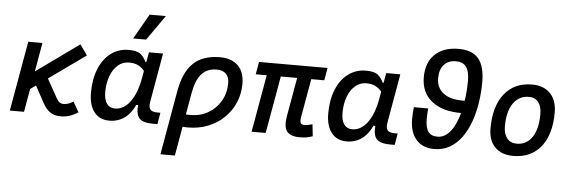

<svg xmlns="http://www.w3.org/2000/svg" viewBox="-58 -993 4219 1417"><g transform="rotate(5 2051.0 -285.0)"><path d="M125.5 -142.1 83.5 -227.1 508.3 -532.2 563 -454.6ZM31.7 0 123 -517.6H228L136.7 0ZM408.2 9.8Q363.8 9.8 332.5 -10.3Q301.3 -30.3 275.4 -77.6L190.9 -232.4L288.6 -265.1L368.7 -121.1Q379.9 -100.6 392.6 -91.8Q405.3 -83 422.4 -83Q440.4 -83 457 -88.6Q473.6 -94.2 494.1 -106.9L537.6 -31.2Q503.4 -9.3 473.4 0.2Q443.4 9.8 408.2 9.8Z M877 -429.7Q830.6 -429.7 795.4 -399.2Q760.3 -368.7 740.7 -315.9Q721.2 -263.2 721.2 -196.3Q721.2 -141.6 742.4 -112.1Q763.7 -82.5 801.8 -82.5Q867.2 -82.5 914.8 -146.2Q962.4 -210 982.9 -325.7L1017.1 -517.6H1121.6L1058.1 -154.8Q1051.3 -115.7 1064.2 -98.1Q1077.1 -80.6 1120.1 -80.6H1140.1L1125.5 4.9H1090.8Q1015.6 4.9 989.3 -26.6Q962.9 -58.1 972.2 -135.3L1000.5 -122.6H943.8L967.3 -150.9Q942.4 -74.2 890.9 -32Q839.4 10.3 770 10.3Q696.8 10.3 656.7 -40.8Q616.7 -91.8 616.7 -184.1Q616.7 -285.6 648.2 -361.8Q679.7 -438 736.3 -480.2Q793 -522.5 868.7 -522.5Q929.2 -522.5 955.6 -500.7Q981.9 -479 997.1 -444.3H1007.8L1016.1 -340.8Q1008.8 -354.5 993.7 -375.5Q978.5 -396.5 950.7 -413.1Q922.9 -429.7 877 -429.7ZM892.1 -609.4 998 -794.9H1118.2L987.8 -609.4Z M1543 -527.3Q1629.4 -527.3 1677 -480.2Q1724.6 -433.1 1724.6 -346.7Q1724.6 -270.5 1696.5 -205.6Q1668.5 -140.6 1617.9 -92.3Q1567.4 -43.9 1499.5 -17.1Q1431.6 9.8 1351.6 9.8Q1327.1 9.8 1303 7.1Q1278.8 4.4 1254.4 -0.5L1273.4 -95.7Q1300.3 -83.5 1362.3 -83.5Q1435.5 -83.5 1493.7 -117.4Q1551.8 -151.4 1585.7 -210Q1619.6 -268.6 1619.6 -341.8Q1619.6 -386.2 1595.7 -410.4Q1571.8 -434.6 1528.3 -434.6Q1457 -434.6 1415.5 -388.9Q1374 -343.3 1356.9 -246.1L1273.9 224.6H1167L1250.5 -250.5Q1275.4 -393.1 1346.4 -460.2Q1417.5 -527.3 1543 -527.3Z M2178.7 9.8Q2109.4 9.8 2084 -25.1Q2058.6 -60.1 2072.3 -136.7L2139.6 -517.6H2244.1L2177.7 -141.6Q2172.4 -110.8 2178 -96.9Q2183.6 -83 2209.5 -83Q2221.2 -83 2234.4 -86.2Q2247.6 -89.4 2265.6 -94.2L2275.4 -5.9Q2250 2.9 2229.7 6.3Q2209.5 9.8 2178.7 9.8ZM1816.4 -424.8 1832.5 -517.6H2340.3L2324.2 -424.8ZM1822.8 0 1914.1 -517.6H2018.6L1927.2 0Z M2634.8 -429.7Q2588.4 -429.7 2553.2 -399.2Q2518.1 -368.7 2498.5 -315.9Q2479 -263.2 2479 -196.3Q2479 -141.6 2500.2 -112.1Q2521.5 -82.5 2559.6 -82.5Q2625 -82.5 2672.6 -146.2Q2720.2 -210 2740.7 -325.7L2774.9 -517.6H2879.4L2815.9 -154.8Q2809.1 -115.7 2822 -98.1Q2835 -80.6 2877.9 -80.6H2897.9L2883.3 4.9H2848.6Q2773.4 4.9 2747.1 -26.6Q2720.7 -58.1 2730 -135.3L2758.3 -122.6H2701.7L2725.1 -150.9Q2700.2 -74.2 2648.7 -32Q2597.2 10.3 2527.8 10.3Q2454.6 10.3 2414.6 -40.8Q2374.5 -91.8 2374.5 -184.1Q2374.5 -285.6 2406 -361.8Q2437.5 -438 2494.1 -480.2Q2550.8 -522.5 2626.5 -522.5Q2687 -522.5 2713.4 -500.7Q2739.7 -479 2754.9 -444.3H2765.6L2773.9 -340.8Q2766.6 -354.5 2751.5 -375.5Q2736.3 -396.5 2708.5 -413.1Q2680.7 -429.7 2634.8 -429.7Z M3175.3 9.8Q3089.8 9.8 3042.2 -44.7Q2994.6 -99.1 2994.6 -196.3Q2994.6 -217.8 2996.3 -240Q2998 -262.2 3000 -284.7H3106Q3104.5 -265.1 3103.3 -245.4Q3102.1 -225.6 3102.1 -206.1Q3102.1 -142.1 3123.8 -112.5Q3145.5 -83 3191.4 -83Q3231.4 -83 3262.5 -108.9Q3293.5 -134.8 3315.9 -179.2Q3338.4 -223.6 3352.8 -279.3Q3367.2 -335 3374 -395Q3380.9 -455.1 3380.9 -511.7Q3380.9 -583.5 3356.4 -616.5Q3332 -649.4 3281.2 -649.4Q3224.1 -649.4 3191.9 -613.5Q3159.7 -577.6 3159.7 -513.7Q3159.7 -443.4 3210.2 -404.1Q3260.7 -364.7 3351.1 -364.7H3419.4V-272H3351.1Q3210.9 -272 3132.3 -335.4Q3053.7 -398.9 3053.7 -511.7Q3053.7 -620.6 3116.9 -681.4Q3180.2 -742.2 3293.5 -742.2Q3393.1 -742.2 3439.9 -686.3Q3486.8 -630.4 3486.8 -511.7Q3486.8 -437.5 3475.6 -362.8Q3464.4 -288.1 3440.7 -221.2Q3417 -154.3 3380.1 -102.3Q3343.3 -50.3 3292.5 -20.3Q3241.7 9.8 3175.3 9.8Z M3760.7 9.8Q3674.3 9.8 3625.7 -39.8Q3577.1 -89.4 3577.1 -177.7Q3577.1 -342.8 3650.9 -435.1Q3724.6 -527.3 3855.5 -527.3Q3941.9 -527.3 3990.5 -476.6Q4039.1 -425.8 4039.1 -335Q4039.1 -172.4 3965.6 -81.3Q3892.1 9.8 3760.7 9.8ZM3778.8 -82.5Q3852.1 -82.5 3893.3 -143.8Q3934.6 -205.1 3934.6 -314Q3934.6 -370.6 3910.2 -402.6Q3885.7 -434.6 3841.3 -434.6Q3766.1 -434.6 3723.9 -373.5Q3681.6 -312.5 3681.6 -203.6Q3681.6 -146.5 3707.3 -114.5Q3732.9 -82.5 3778.8 -82.5Z"/></g></svg>

Font: Cascadia Code
Style: Italic
Weight: 400
Italic angle: -10°
Designer: Aaron Bell
Foundry: Saja Typeworks
Version: Version 2407.024